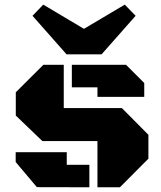

<svg xmlns="http://www.w3.org/2000/svg" viewBox="-20 -793 682 813"><path d="M163.6 -518.6H250V-335.4H496.1L608.4 -222.2V-121.1L487.8 0H392.6V-195.8H159.2L46.9 -303.7V-402.3ZM262.7 -95.2H358.4V0L136.2 -0.5L46.4 -106.9V-148.4H262.7ZM392.6 -423.3H284.2V-518.6H513.7L590.8 -441.4V-382.8H392.6ZM117.7 -726.1 163.1 -773.4 335.4 -670.9 508.3 -773.4 554.2 -726.1 410.2 -563H261.7Z"/></svg>

Font: Black Ops One [rus by aLiNcE]
Style: Regular
Weight: 400
Designer: James Grieshaber
Foundry: James Grieshaber
Version: Version 1.002;May 25, 2024;FontCreator 13.0.0.2680 64-bit